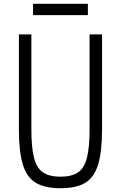

<svg xmlns="http://www.w3.org/2000/svg" viewBox="-20 -982 640 1016"><path d="M300 14Q217 14 169 -15Q121 -44 100.5 -112.5Q80 -181 80 -297V-800H146V-297Q146 -202 160 -147Q174 -92 208 -69.5Q242 -47 300 -47Q359 -47 392.5 -69.5Q426 -92 440 -147Q454 -202 454 -297V-800H520V-297Q520 -181 499.5 -112.5Q479 -44 431.5 -15Q384 14 300 14ZM155 -902V-962H445V-902Z"/></svg>

Font: Victor Mono Light
Style: Regular
Weight: 300
Monospace: yes
Designer: Rune Bjørnerås
Version: Version 1.561;gftools[0.9.30]